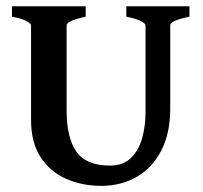

<svg xmlns="http://www.w3.org/2000/svg" viewBox="-20 -586 655 619"><path d="M590.8 -532.2Q528.8 -519.5 528.8 -504.4V-235.4Q528.8 -156.7 500.2 -101.1Q471.7 -45.4 421.4 -16.1Q371.1 13.2 306.2 13.2Q244.6 13.2 193.1 -9.5Q141.6 -32.2 110.8 -79.3Q80.1 -126.5 80.1 -199.2V-504.4Q80.1 -509.8 65.7 -517.8Q51.3 -525.9 18.6 -532.2V-565.9H256.3V-532.2Q194.8 -519 194.8 -504.4V-229Q194.8 -142.6 226.1 -97.4Q257.3 -52.2 334.5 -52.2Q377 -52.2 402.1 -76.7Q427.2 -101.1 438.2 -140.4Q449.2 -179.7 449.2 -224.1V-504.4Q449.2 -509.8 434.6 -517.8Q419.9 -525.9 387.2 -532.2V-565.9H590.8Z"/></svg>

Font: Dai Banna SIL SemiBold
Style: Regular
Weight: 600
Designer: Victor Gaultney
Foundry: SIL International
Version: Version 4.000